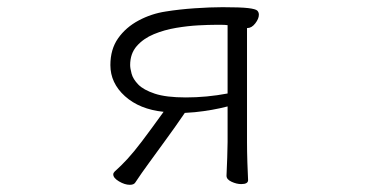

<svg xmlns="http://www.w3.org/2000/svg" viewBox="-20 -501 1040 534"><path d="M610 -13V-12Q610 -2 624 4.5Q638 11 651 11Q670 11 670 0Q669 -17 668 -49Q667 -81 667 -106V-423H668Q680 -423 690 -436Q700 -449 700 -460Q700 -467 695.5 -471.5Q691 -476 670 -478.5Q649 -481 599 -481Q565 -481 521.5 -478Q478 -475 441 -469Q401 -463 365.5 -444Q330 -425 308.5 -394.5Q287 -364 287 -320Q287 -270 327.5 -233.5Q368 -197 435 -190Q399 -140 375.5 -109Q352 -78 334.5 -59Q317 -40 299 -24Q295 -20 295 -16Q295 -6 311 3.5Q327 13 341 13Q352 13 356 7Q364 -5 374 -19.5Q384 -34 393 -46Q416 -78 441 -112Q466 -146 494 -187L522 -189Q571 -194 613 -205V-106Q613 -91 612 -63Q611 -35 610 -13ZM613 -431V-241Q555 -230 497 -230Q442 -230 410.5 -240.5Q379 -251 364.5 -266Q350 -281 346 -296Q342 -311 342 -320Q342 -352 360.5 -373Q379 -394 408 -406Q437 -418 470 -423.5Q503 -429 532 -430.5Q561 -432 579 -432Q588 -432 596.5 -432Q605 -432 613 -431Z"/></svg>

Font: Klee One
Style: Regular
Weight: 400
Designer: Fontworks Inc.
Foundry: Fontworks Inc.
Version: Version 1.100